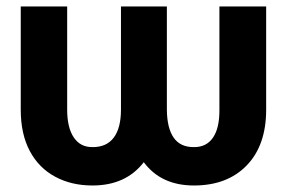

<svg xmlns="http://www.w3.org/2000/svg" viewBox="-20 -566 891 596"><path d="M44.4 -225.6V-545.9H188.5V-225.6Q188.5 -169.9 209 -139.4Q229.5 -108.9 267.1 -109.4Q310.5 -108.9 333 -138.7Q355.5 -168.5 355.5 -225.6V-545.9H498V-225.6Q498.5 -168 519.3 -138.4Q540 -108.9 582 -109.4Q620.6 -108.9 641.1 -138.7Q661.6 -168.5 661.1 -225.6V-545.9H806.2V-225.6Q806.2 -114.7 745.8 -52.5Q685.5 9.8 582 9.8Q480 9.8 426.3 -62.5Q370.6 9.8 267.1 9.8Q202.1 9.8 151.9 -17.1Q100.6 -44.4 72.5 -97.2Q44.4 -149.9 44.4 -225.6Z"/></svg>

Font: Inter Tight Stencil
Style: Bold
Weight: 700
Designer: Rasmus Andersson
Foundry: rsms
Version: Version 3.004;Glyphs 3.1.2 (3151)